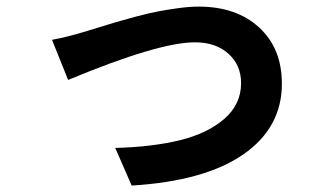

<svg xmlns="http://www.w3.org/2000/svg" viewBox="-20 -535 1017 593"><path d="M140.6 -412.1Q180.7 -418.9 243.2 -437.5Q246.1 -438.5 282.7 -449.7Q319.3 -460.9 338.9 -466.8Q358.4 -472.7 398.4 -483.4Q438.5 -494.1 466.8 -499.5Q495.1 -504.9 530.3 -509.8Q565.4 -514.6 593.8 -514.6Q710 -514.6 780.3 -450.2Q850.6 -385.7 850.6 -276.4Q850.6 -140.6 731.4 -58.1Q612.3 24.4 386.7 38.1L335.9 -78.1Q451.2 -81.1 536.1 -102.1Q621.1 -123 672.9 -168Q724.6 -212.9 724.6 -278.3Q724.6 -334 685.5 -369.1Q646.5 -404.3 582 -404.3Q469.7 -404.3 190.4 -288.1Z"/></svg>

Font: Min Sans Bold
Style: Regular
Weight: 700
Designer: Jinseong-Kim, NotoSansCJK, Nunito
Foundry: Jinseong-Kim
Version: Version 1.400;Glyphs 3.1.2 (3151)